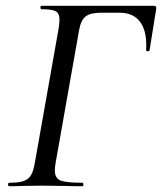

<svg xmlns="http://www.w3.org/2000/svg" viewBox="-20 -645 561 665"><path d="M486 -472Q490 -534 466.5 -567.5Q443 -601 394 -601H331Q293 -601 276.5 -588Q260 -575 254 -541L173 -83Q170 -67 170 -54Q170 -28 189.5 -20Q209 -12 265 -12Q269 -12 269 -6Q269 0 265 0Q227 0 206 -1L123 -2L57 -1Q40 0 12 0Q8 0 8 -6Q8 -12 12 -12Q45 -12 62 -18Q79 -24 87.5 -38.5Q96 -53 101 -83L183 -546Q186 -564 186 -577Q186 -599 173 -606Q160 -613 124 -613Q120 -613 120 -619Q120 -625 124 -625H513Q523 -625 521 -614L498 -471Q497 -467 491.5 -467.5Q486 -468 486 -472Z"/></svg>

Font: CormorantInfant-MediumItalic
Style: Italic
Weight: 500
Italic angle: -10°
Designer: Christian Thalmann (Catharsis Fonts)
Foundry: Catharsis Fonts
Version: Version 3.303